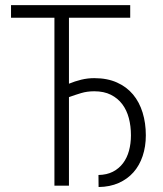

<svg xmlns="http://www.w3.org/2000/svg" viewBox="-20 -731 640 756"><path d="M492.7 -661.1H251.5V-401.4Q274.9 -411.1 299.8 -417.2Q324.7 -423.3 351.1 -423.3Q402.3 -423.3 440.4 -406.2Q478.5 -389.2 503.7 -359.1Q528.8 -329.1 541.5 -287.8Q554.2 -246.6 554.2 -198.2Q554.2 -153.8 541.7 -116.7Q529.3 -79.6 505.6 -52.7Q481.9 -25.9 447.3 -10.5Q412.6 4.9 368.2 5.4L367.7 -42Q400.4 -42.5 424.6 -54.9Q448.7 -67.4 464.6 -88.6Q480.5 -109.9 488 -137.9Q495.6 -166 495.6 -198.2Q495.6 -234.4 487.3 -265.9Q479 -297.4 461.4 -320.8Q443.8 -344.2 416.5 -357.9Q389.2 -371.6 351.1 -371.6Q323.2 -371.6 299.6 -364.5Q275.9 -357.4 251.5 -348.6V0H194.3V-661.1H23.4V-710.9H492.7Z"/></svg>

Font: Roboto Mono Light
Style: Regular
Weight: 300
Designer: Google
Version: Version 2.000985; 2015; ttfautohint (v1.3)